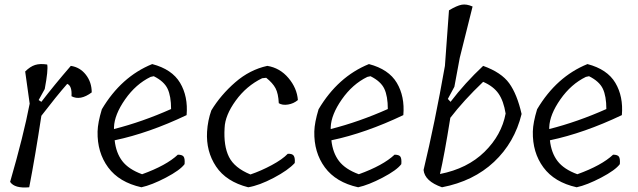

<svg xmlns="http://www.w3.org/2000/svg" viewBox="-20 -833 2839 854"><path d="M152 -388 164 -380Q219 -452 295 -540Q336 -534 362 -500.5Q388 -467 388 -422Q337 -384 298 -405Q301 -451 279 -460Q230 -404 164 -318Q137 -140 110 0Q45 6 25 -24Q85 -231 112 -372L92 -515Q114 -537 136 -544Q158 -551 190 -546Q195 -522 179 -437Z M657 -548Q745 -525 781 -464.5Q817 -404 810 -321Q642 -241 490 -209Q496 -153 524 -116.5Q552 -80 612 -58Q720 -97 771 -145Q791 -145 797 -136Q803 -127 801 -103Q781 -76 718 -43Q655 -10 609 0Q510 -22 461 -88.5Q412 -155 414 -248Q415 -288 433 -347Q519 -492 657 -548ZM487 -267V-259Q613 -291 741 -348Q741 -405 725.5 -438Q710 -471 664 -494L650 -491Q584 -459 536.5 -391Q489 -323 487 -267Z M1169 -540Q1225 -531 1263 -486Q1301 -441 1305 -388Q1286 -372 1261 -368Q1236 -364 1220 -374Q1218 -417 1205.5 -440.5Q1193 -464 1164 -487L1146 -485Q1076 -451 1028.5 -385.5Q981 -320 979 -264Q974 -184 998.5 -135Q1023 -86 1094 -57Q1141 -73 1188.5 -98.5Q1236 -124 1260 -149Q1281 -150 1287 -139.5Q1293 -129 1291 -108Q1262 -76 1197.5 -42Q1133 -8 1084 0Q986 -25 941 -92.5Q896 -160 901 -247Q904 -297 920 -342Q962 -411 1026.5 -467Q1091 -523 1169 -540Z M1621 -548Q1709 -525 1745 -464.5Q1781 -404 1774 -321Q1606 -241 1454 -209Q1460 -153 1488 -116.5Q1516 -80 1576 -58Q1684 -97 1735 -145Q1755 -145 1761 -136Q1767 -127 1765 -103Q1745 -76 1682 -43Q1619 -10 1573 0Q1474 -22 1425 -88.5Q1376 -155 1378 -248Q1379 -288 1397 -347Q1483 -492 1621 -548ZM1451 -267V-259Q1577 -291 1705 -348Q1705 -405 1689.5 -438Q1674 -471 1628 -494L1614 -491Q1548 -459 1500.5 -391Q1453 -323 1451 -267Z M1972 -393 1984 -380Q2048 -464 2129 -540Q2210 -511 2245 -462.5Q2280 -414 2300 -326Q2269 -199 2177.5 -113Q2086 -27 1946 0Q1869 -27 1864 -77Q1914 -285 1959 -540L1977 -787Q2012 -808 2033.5 -812Q2055 -816 2082 -804L2025 -576L2001 -447ZM1937 -59Q2059 -83 2135 -157.5Q2211 -232 2229 -328Q2220 -384 2197.5 -416.5Q2175 -449 2129 -469Q2042 -386 1983 -309Q1956 -140 1937 -59Z M2593 -548Q2681 -525 2717 -464.5Q2753 -404 2746 -321Q2578 -241 2426 -209Q2432 -153 2460 -116.5Q2488 -80 2548 -58Q2656 -97 2707 -145Q2727 -145 2733 -136Q2739 -127 2737 -103Q2717 -76 2654 -43Q2591 -10 2545 0Q2446 -22 2397 -88.5Q2348 -155 2350 -248Q2351 -288 2369 -347Q2455 -492 2593 -548ZM2423 -267V-259Q2549 -291 2677 -348Q2677 -405 2661.5 -438Q2646 -471 2600 -494L2586 -491Q2520 -459 2472.5 -391Q2425 -323 2423 -267Z"/></svg>

Font: Tillana
Style: Regular
Weight: 400
Designer: Lipi Raval (Devanagari, Latin), Jonny Pinhorn (Latin)
Foundry: Indian Type Foundry
Version: Version 2.003;PS 1.0;hotconv 1.0.79;makeotf.lib2.5.61930; tt